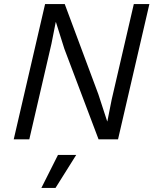

<svg xmlns="http://www.w3.org/2000/svg" viewBox="-20 -680 759 937"><path d="M47 0 200 -660H296L460 -220L503 -88H504L525 -194L633 -660H709L556 0H461L294 -442L253 -572H252L231 -466L123 0ZM352 76 251 237H182L263 76Z"/></svg>

Font: Elaine Sans
Style: Italic
Weight: 400
Italic angle: -13°
Designer: Wei Huang
Foundry: Wei Huang
Version: Version 2.001;December 24, 2019;FontCreator 12.0.0.2547 64-b